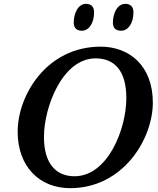

<svg xmlns="http://www.w3.org/2000/svg" viewBox="-20 -969 824 1000"><path d="M611 -809C648 -809 675 -848 675 -905C675 -936 657 -949 633 -949C591 -949 568 -900 568 -851C568 -821 585 -809 611 -809ZM406 -809C443 -809 470 -848 470 -905C470 -936 453 -949 428 -949C387 -949 364 -900 364 -851C364 -821 382 -809 406 -809ZM345 11C623 11 776 -247 776 -434C776 -628 653 -726 504 -726C224 -726 72 -474 72 -283C72 -100 187 11 345 11ZM368 -51C277 -51 209 -110 209 -256C209 -411 305 -665 478 -665C576 -665 638 -601 638 -458C638 -296 541 -51 368 -51Z"/></svg>

Font: Noto Serif Semi
Style: Italic
Weight: 600
Italic angle: -12°
Designer: Monotype Design Team
Foundry: Monotype Imaging Inc.
Version: Version 1.901